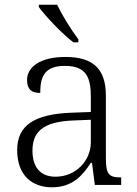

<svg xmlns="http://www.w3.org/2000/svg" viewBox="-20 -786 582 816"><path d="M292 -606H313V-619C284 -657 244 -721 223 -766H145V-756C170 -721 244 -642 292 -606ZM201 10C291 10 333 -44 366 -94H371L383 0H495V-32H491C442 -32 430 -48 430 -112V-379C430 -491 378 -544 258 -544C152 -544 95 -502 95 -446C95 -406 114 -391 151 -391C151 -460 169 -506 256 -506C352 -506 366 -450 366 -372V-310L283 -307C127 -301 53 -254 53 -148C53 -40 117 10 201 10ZM216 -35C148 -35 118 -80 118 -145C118 -224 160 -269 292 -274L366 -277V-181C366 -105 304 -35 216 -35Z"/></svg>

Font: Noto Serif Ethiopic Light
Style: Regular
Weight: 300
Designer: Monotype Design Team
Foundry: Monotype Imaging Inc.
Version: Version 2.102